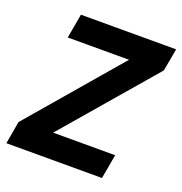

<svg xmlns="http://www.w3.org/2000/svg" viewBox="-127 -810 869 919"><g transform="rotate(20 307.5 -350.0)"><path d="M5 0 25 -115 420 -576H108L130 -700H615L594 -585L198 -124H514L492 0Z"/></g></svg>

Font: DM Sans 18pt Black
Style: Italic
Weight: 900
Italic angle: -10°
Designer: Colophon Foundry, Jonny Pinhorn
Foundry: Colophon Foundry
Version: Version 4.004;gftools[0.9.30]